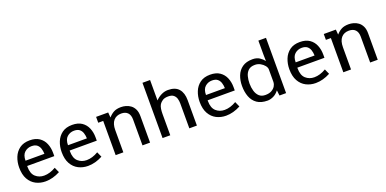

<svg xmlns="http://www.w3.org/2000/svg" viewBox="-10 -1409 4352 2163"><g transform="rotate(-20 2166.0 -327.5)"><path d="M276.9 8.3Q214.4 8.3 162.4 -18.3Q110.4 -44.9 79.3 -99.9Q48.3 -154.8 48.3 -239.3Q48.3 -305.2 71 -361.8Q93.8 -418.5 141.1 -453.4Q188.5 -488.3 262.7 -488.3Q333 -488.3 377.7 -457.8Q422.4 -427.2 443.4 -376.7Q464.4 -326.2 464.4 -265.6V-226.1H139.2V-217.3Q139.2 -134.3 181.4 -96.4Q223.6 -58.6 283.7 -58.6Q352.1 -58.6 423.8 -101.1L451.7 -38.6Q363.8 8.3 276.9 8.3ZM142.1 -288.6H368.7Q367.7 -323.7 357.9 -353.5Q348.1 -383.3 325.2 -401.4Q302.2 -419.4 260.7 -419.4Q212.9 -419.4 177.5 -388.2Q142.1 -356.9 142.1 -288.6Z M786.1 8.3Q723.6 8.3 671.6 -18.3Q619.6 -44.9 588.6 -99.9Q557.6 -154.8 557.6 -239.3Q557.6 -305.2 580.3 -361.8Q603 -418.5 650.4 -453.4Q697.8 -488.3 772 -488.3Q842.3 -488.3 887 -457.8Q931.6 -427.2 952.6 -376.7Q973.6 -326.2 973.6 -265.6V-226.1H648.4V-217.3Q648.4 -134.3 690.7 -96.4Q732.9 -58.6 793 -58.6Q861.3 -58.6 933.1 -101.1L960.9 -38.6Q873 8.3 786.1 8.3ZM651.4 -288.6H877.9Q877 -323.7 867.2 -353.5Q857.4 -383.3 834.5 -401.4Q811.5 -419.4 770 -419.4Q722.2 -419.4 686.8 -388.2Q651.4 -356.9 651.4 -288.6Z M1117.7 0V-410.2H1058.1V-480.5H1203.1L1208 -418.9Q1237.8 -452.6 1271.5 -470.5Q1305.2 -488.3 1358.4 -488.3Q1385.3 -488.3 1415 -480.5Q1444.8 -472.7 1470.9 -453.6Q1497.1 -434.6 1513.7 -401.4Q1530.3 -368.2 1530.3 -317.4V0H1439.5V-310.1Q1439.5 -363.3 1412.8 -391.4Q1386.2 -419.4 1335.9 -419.4Q1276.9 -419.4 1243.4 -380.6Q1210 -341.8 1210 -266.1V0Z M1680.2 0V-662.6H1771.5V-418Q1802.2 -450.2 1840.8 -469.2Q1879.4 -488.3 1920.9 -488.3Q2008.3 -488.3 2050 -439.9Q2091.8 -391.6 2091.8 -304.7V0H2001V-299.8Q2001 -328.1 1993.2 -355.5Q1985.4 -382.8 1963.6 -401.1Q1941.9 -419.4 1899.4 -419.4Q1855 -419.4 1830.6 -402.6Q1806.2 -385.7 1793.9 -366.7Q1781.2 -346.2 1776.9 -316.9Q1772.5 -287.6 1772.5 -256.8V0Z M2440.4 8.3Q2377.9 8.3 2325.9 -18.3Q2273.9 -44.9 2242.9 -99.9Q2211.9 -154.8 2211.9 -239.3Q2211.9 -305.2 2234.6 -361.8Q2257.3 -418.5 2304.7 -453.4Q2352.1 -488.3 2426.3 -488.3Q2496.6 -488.3 2541.3 -457.8Q2585.9 -427.2 2606.9 -376.7Q2627.9 -326.2 2627.9 -265.6V-226.1H2302.7V-217.3Q2302.7 -134.3 2345 -96.4Q2387.2 -58.6 2447.3 -58.6Q2515.6 -58.6 2587.4 -101.1L2615.2 -38.6Q2527.3 8.3 2440.4 8.3ZM2305.7 -288.6H2532.2Q2531.2 -323.7 2521.5 -353.5Q2511.7 -383.3 2488.8 -401.4Q2465.8 -419.4 2424.3 -419.4Q2376.5 -419.4 2341.1 -388.2Q2305.7 -356.9 2305.7 -288.6Z M2938 8.3Q2860.4 8.3 2812.7 -24.9Q2765.1 -58.1 2743.4 -115.5Q2721.7 -172.9 2721.7 -245.1Q2721.7 -311 2743.2 -366.2Q2764.6 -421.4 2811.5 -454.8Q2858.4 -488.3 2934.6 -488.3Q2983.9 -488.3 3017.3 -466.6Q3050.8 -444.8 3071.3 -417.5L3069.8 -496.1V-662.6H3161.1V0H3082L3078.6 -25.9Q3077.1 -37.1 3076.2 -47.9Q3075.2 -58.6 3074.2 -64.5Q3043 -24.4 3006.3 -8.1Q2969.7 8.3 2938 8.3ZM2936 -59.6Q2982.9 -59.6 3012.5 -76.9Q3042 -94.2 3055.9 -118.9Q3069.8 -143.6 3069.8 -165V-317.4Q3069.8 -339.4 3051.3 -363Q3032.7 -386.7 3002.9 -403.1Q2973.1 -419.4 2939 -419.4Q2887.2 -419.4 2859.4 -393.6Q2831.5 -367.7 2821 -326.9Q2810.5 -286.1 2810.5 -242.2Q2810.5 -194.3 2822.8 -152.6Q2835 -110.8 2862.5 -85.2Q2890.1 -59.6 2936 -59.6Z M3515.6 8.3Q3453.1 8.3 3401.1 -18.3Q3349.1 -44.9 3318.1 -99.9Q3287.1 -154.8 3287.1 -239.3Q3287.1 -305.2 3309.8 -361.8Q3332.5 -418.5 3379.9 -453.4Q3427.2 -488.3 3501.5 -488.3Q3571.8 -488.3 3616.5 -457.8Q3661.1 -427.2 3682.1 -376.7Q3703.1 -326.2 3703.1 -265.6V-226.1H3377.9V-217.3Q3377.9 -134.3 3420.2 -96.4Q3462.4 -58.6 3522.5 -58.6Q3590.8 -58.6 3662.6 -101.1L3690.4 -38.6Q3602.5 8.3 3515.6 8.3ZM3380.9 -288.6H3607.4Q3606.4 -323.7 3596.7 -353.5Q3586.9 -383.3 3564 -401.4Q3541 -419.4 3499.5 -419.4Q3451.7 -419.4 3416.3 -388.2Q3380.9 -356.9 3380.9 -288.6Z M3847.2 0V-410.2H3787.6V-480.5H3932.6L3937.5 -418.9Q3967.3 -452.6 4001 -470.5Q4034.7 -488.3 4087.9 -488.3Q4114.7 -488.3 4144.5 -480.5Q4174.3 -472.7 4200.4 -453.6Q4226.6 -434.6 4243.2 -401.4Q4259.8 -368.2 4259.8 -317.4V0H4168.9V-310.1Q4168.9 -363.3 4142.3 -391.4Q4115.7 -419.4 4065.4 -419.4Q4006.3 -419.4 3972.9 -380.6Q3939.5 -341.8 3939.5 -266.1V0Z"/></g></svg>

Font: Shanti
Style: Regular
Weight: 400
Designer: Vernon Adams
Foundry: Vernon Adams
Version: Version 1.100; ttfautohint (v1.8.4)